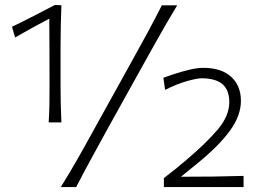

<svg xmlns="http://www.w3.org/2000/svg" viewBox="-20 -754 1048 774"><path d="M176.3 -260.7Q178.7 -299.3 179.2 -334.5Q179.7 -369.6 179.7 -412.1Q179.7 -479 179.4 -545.9Q179.2 -612.8 178.7 -678.7Q113.8 -645 41 -603L28.3 -646Q72.8 -667.5 115.5 -689.5Q158.2 -711.4 201.2 -733.9L227.5 -732.9Q226.1 -694.3 225.1 -653.1Q224.1 -611.8 224.1 -568.8V-412.1Q224.1 -369.6 224.9 -334.5Q225.6 -299.3 227.5 -260.7ZM225.1 0Q260.3 -56.6 291.3 -110.8Q322.3 -165 360.8 -235.4L502 -490.2Q542.5 -563 572.5 -618.2Q602.5 -673.3 632.3 -732.4H694.3Q669.9 -691.9 648.4 -655Q627 -618.2 605 -578.6Q583 -539.1 555.7 -490.2L414.1 -235.4Q375.5 -165 345.9 -110.8Q316.4 -56.6 287.1 0ZM640.6 0V-36.1Q685.5 -69.8 731.9 -109.9Q812 -177.7 858.2 -232.4Q904.3 -287.1 904.3 -342.3Q904.3 -390.1 877.4 -414.1Q850.6 -438 793 -438.5Q774.9 -438.5 734.4 -427.2Q693.8 -416 645.5 -391.6L638.7 -440.4Q658.2 -447.8 686.8 -457Q715.3 -466.3 745.6 -473.4Q775.9 -480.5 799.8 -480.5Q872.6 -480.5 911.9 -444.3Q951.2 -408.2 951.2 -347.2Q951.2 -288.6 908 -228.5Q864.7 -168.5 780.3 -99.1L709.5 -41.5Q773.4 -41.5 836.7 -42.2Q899.9 -43 961.9 -44.9V0Z"/></svg>

Font: Pinar DS1-Light
Style: Regular
Weight: 300
Designer: Amin Abedi
Version: Version 2.000